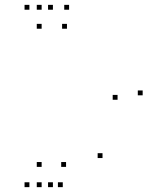

<svg xmlns="http://www.w3.org/2000/svg" viewBox="-20 -760 660 790"><path d="M197.7 -720V-740H177.7V-720ZM101 -720V-740H81V-720ZM101 10V-10H81V10ZM197.7 10V-10H177.7V10ZM151.3 -641.8V-661.8H131.3V-641.8ZM255.5 -641.8V-661.8H235.5V-641.8ZM463.7 -349.5V-369.5H443.7V-349.5ZM401.8 -109.7V-129.7H381.8V-109.7ZM251.8 -73.3V-93.3H231.8V-73.3ZM151.3 -73.3V-93.3H131.3V-73.3ZM151.3 10V-10H131.3V10ZM238.3 10V-10H218.3V10ZM567 -367.8V-387.8H547V-367.8ZM264.3 -720V-740H244.3V-720ZM151.3 -720V-740H131.3V-720Z"/></svg>

Font: Monaspace Argon Dots Var
Style: Regular
Weight: 400
Designer: Riley Cran and the Lettermatic Team
Version: Version 1.100 (Monaspace Argon Dots)